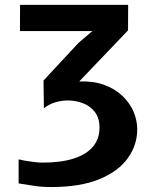

<svg xmlns="http://www.w3.org/2000/svg" viewBox="-20 -763 621 794"><path d="M191.5 10.5Q151 10.5 116.5 4.8Q82 -1 57 -4.5V-104Q73.5 -100 92.2 -97Q111 -94 127.8 -92.2Q144.5 -90.5 154.5 -90.5Q233.5 -90.5 286 -107.8Q338.5 -125 365 -157.2Q391.5 -189.5 391.5 -234.5Q391.5 -274.5 372.8 -299.2Q354 -324 324.5 -335.5Q295 -347 263 -347.5Q235 -348 207.8 -339.5Q180.5 -331 161.5 -315L160 -430L304.5 -585.5L362 -634.5H62.5L63 -743H510L509.5 -637.5L307.5 -426Q365 -428.5 409.5 -412.5Q454 -396.5 485 -367.5Q516 -338.5 531.8 -302.2Q547.5 -266 547.5 -228Q547.5 -164 509.2 -109.8Q471 -55.5 392 -22.5Q313 10.5 191.5 10.5Z"/></svg>

Font: Merriweather Sans SemiBold
Style: Regular
Weight: 600
Designer: Eben Sorkin
Foundry: Eben Sorkin
Version: Version 2.001